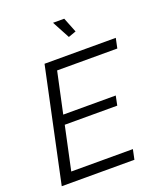

<svg xmlns="http://www.w3.org/2000/svg" viewBox="-164 -1023 948 1127"><g transform="rotate(-20 310.0 -459.5)"><path d="M175 -710H620L607 -648H231L176 -392H504L492 -333H164L106 -62H491L478 0H24ZM304 -919H374L411 -826L363 -809Z"/></g></svg>

Font: Raleway
Style: Italic
Weight: 400
Italic angle: -12°
Designer: Matt McInerney, Pablo Impallari, Rodrigo Fuenzalida
Foundry: Matt McInerney, Pablo Impallari, Rodrigo Fuenzalida
Version: Version 4.026